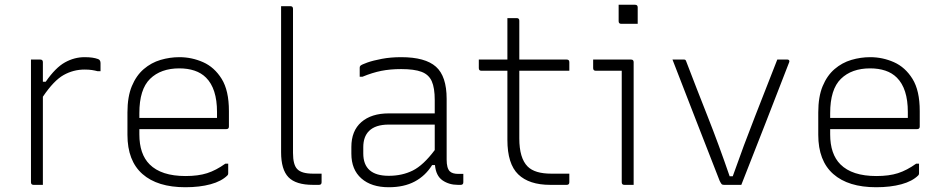

<svg xmlns="http://www.w3.org/2000/svg" viewBox="-20 -776 3970 806"><path d="M160 0H121Q110 0 110 -11V-526H149Q160 -526 160 -515V-433H172Q213 -492 252.5 -514Q292 -536 335 -536Q354 -536 367.5 -534Q381 -532 392 -528Q402 -524 402 -511V-477H390Q379 -480 366 -482Q353 -484 335 -484Q288 -484 247 -461Q206 -438 160 -370Z M733 -536Q785 -536 832.5 -515Q880 -494 910.5 -445Q941 -396 941 -310V-245Q941 -234 930 -234H565V-212Q565 -129 608 -86Q657 -37 759 -37Q812 -37 849.5 -49Q887 -61 926 -89H938V-48Q938 -43 935 -40Q910 -15 864 -2.5Q818 10 758 10Q641 10 578 -45.5Q515 -101 515 -210V-304Q515 -370 533.5 -414.5Q552 -459 583.5 -486Q615 -513 654 -524.5Q693 -536 733 -536ZM733 -489Q655 -489 610 -445Q565 -401 565 -301V-281H891V-306Q891 -404 845 -450Q825 -470 796.5 -479.5Q768 -489 733 -489Z M1330 -11Q1330 0 1319 0H1294Q1222 0 1191 -32Q1160 -64 1160 -137V-750H1199Q1210 -750 1210 -739V-134Q1210 -84 1228 -66Q1246 -47 1294 -47H1330Z M1855 -361V-106Q1855 -70 1868 -57Q1879 -46 1904 -46H1925V-11Q1925 0 1914 0H1902Q1865 0 1837.5 -19Q1810 -38 1806 -83H1794Q1766 -38 1721 -14Q1676 10 1612 10Q1539 10 1497 -27Q1455 -64 1455 -131V-159Q1455 -227 1497 -263.5Q1539 -300 1612 -300H1805V-356Q1805 -407 1792.5 -435Q1780 -463 1749.5 -474.5Q1719 -486 1664 -486Q1618 -486 1580.5 -478.5Q1543 -471 1502 -454H1490V-492Q1490 -497 1493 -500Q1498 -505 1522 -513.5Q1546 -522 1583 -529Q1620 -536 1664 -536Q1765 -536 1810 -496Q1855 -456 1855 -361ZM1505 -132Q1505 -38 1612 -38Q1668 -38 1712.5 -60Q1757 -82 1805 -146V-253H1612Q1556 -253 1529 -226Q1505 -202 1505 -158Z M2370 -47V-11Q2370 0 2359 0H2290Q2201 0 2155.5 -44Q2110 -88 2110 -189V-479H2001Q1990 -479 1990 -490V-526H2110V-700H2149Q2160 -700 2160 -689V-526H2359Q2370 -526 2370 -515V-479H2160V-195Q2160 -112 2195 -77Q2225 -47 2294 -47Z M2590 -11V-479H2481Q2470 -479 2470 -490V-526H2629Q2640 -526 2640 -515V0H2601Q2590 0 2590 -11ZM2577 -756H2646Q2657 -756 2657 -745V-676H2588Q2577 -676 2577 -687Z M2852 -526Q2858 -526 2860 -520Q2904 -405 2950.5 -287.5Q2997 -170 3043 -36H3056Q3103 -169 3150 -288.5Q3197 -408 3243 -526H3286Q3290 -526 3292.5 -523Q3295 -520 3293 -515Q3243 -386 3193 -257.5Q3143 -129 3092 0H3019Q3012 0 3009 -3.5Q3006 -7 3001 -17Q2952 -142 2902.5 -269.5Q2853 -397 2803 -526Z M3633 -536Q3685 -536 3732.5 -515Q3780 -494 3810.5 -445Q3841 -396 3841 -310V-245Q3841 -234 3830 -234H3465V-212Q3465 -129 3508 -86Q3557 -37 3659 -37Q3712 -37 3749.5 -49Q3787 -61 3826 -89H3838V-48Q3838 -43 3835 -40Q3810 -15 3764 -2.5Q3718 10 3658 10Q3541 10 3478 -45.5Q3415 -101 3415 -210V-304Q3415 -370 3433.5 -414.5Q3452 -459 3483.5 -486Q3515 -513 3554 -524.5Q3593 -536 3633 -536ZM3633 -489Q3555 -489 3510 -445Q3465 -401 3465 -301V-281H3791V-306Q3791 -404 3745 -450Q3725 -470 3696.5 -479.5Q3668 -489 3633 -489Z"/></svg>

Font: Recursive Sn Lnr St Lt
Style: Regular
Weight: 300
Version: Version 1.079;hotconv 1.0.112;makeotfexe 2.5.65598; ttfautoh